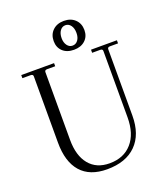

<svg xmlns="http://www.w3.org/2000/svg" viewBox="-151 -931 901 1045"><g transform="rotate(-20 299.5 -408.0)"><path d="M342 -661Q301 -661 277 -683.5Q253 -706 253 -743Q253 -781 277.5 -804.5Q302 -828 342 -828Q382 -828 406.5 -804.5Q431 -781 431 -743Q431 -706 406.5 -683.5Q382 -661 342 -661ZM385 -743Q385 -770 373 -786.5Q361 -803 342 -803Q323 -803 311 -786.5Q299 -770 299 -743Q299 -718 311 -701.5Q323 -685 342 -685Q361 -685 373 -701Q385 -717 385 -743ZM289 12Q189 12 137.5 -46.5Q86 -105 86 -216V-600Q86 -612 72 -612H24V-630H214V-612H167Q153 -612 153 -600V-208Q153 -116 195 -65Q237 -14 313 -14Q395 -14 442 -67.5Q489 -121 489 -216V-600Q489 -612 475 -612H428V-630H578V-612H531Q517 -612 517 -600V-216Q517 -107 457.5 -47.5Q398 12 289 12Z"/></g></svg>

Font: Arapey Thin
Style: Regular
Weight: 100
Designer: Eduardo Rodriguez Tunni
Foundry: Eduardo Rodriguez Tunni
Version: Version 4.000;hotconv 1.0.109;makeotfexe 2.5.65596